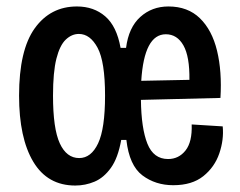

<svg xmlns="http://www.w3.org/2000/svg" viewBox="-20 -561 741 594"><path d="M213 13Q127 13 83 -60.5Q39 -134 39 -265Q39 -406 87.5 -473.5Q136 -541 218 -541Q270 -541 305.5 -510.5Q341 -480 353 -413H370Q378 -476 414 -508.5Q450 -541 501 -541Q561 -541 598.5 -504.5Q636 -468 651.5 -404Q667 -340 662 -258L416 -252Q417 -164 436 -116.5Q455 -69 500 -69Q533 -69 554 -95.5Q575 -122 573 -176L669 -170Q673 -129 658.5 -86.5Q644 -44 609 -16Q574 12 516 12Q461 12 420.5 -18.5Q380 -49 371 -128H355Q345 -72 323 -41.5Q301 -11 272.5 1Q244 13 213 13ZM225 -72Q262 -72 283.5 -117.5Q305 -163 305 -265Q305 -370 282 -413Q259 -456 224 -456Q202 -456 183.5 -438.5Q165 -421 154.5 -379.5Q144 -338 144 -265Q144 -163 165 -117.5Q186 -72 225 -72ZM493 -455Q426 -455 417 -311L566 -314Q567 -386 547.5 -420.5Q528 -455 493 -455Z"/></svg>

Font: Bricolage Grotesque 10pt Condensed Medium
Style: Regular
Weight: 500
Width: 3
Designer: Mathieu Triay
Foundry: Atelier Triay
Version: Version 1.000; ttfautohint (v1.8.4.7-5d5b);gftools[0.9.32]